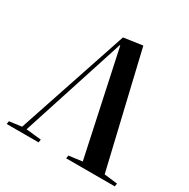

<svg xmlns="http://www.w3.org/2000/svg" viewBox="-166 -892 1027 1043"><g transform="rotate(30 348.0 -370.0)"><path d="M10 0 13 -19 90 -29 322 -723 440 -740 608 -29 691 -19 688 0H383L386 -19L470 -30L331 -678H328L118 -29L213 -19L210 0Z"/></g></svg>

Font: Literata 72pt SemiBold
Style: Italic
Weight: 600
Italic angle: -2°
Designer: Latin by Veronika Burian and Jose Scaglione. Greek by Irene Vlachou. Cyrillic by Vera Evstafieva
Foundry: TypeTogether
Version: Version 3.002